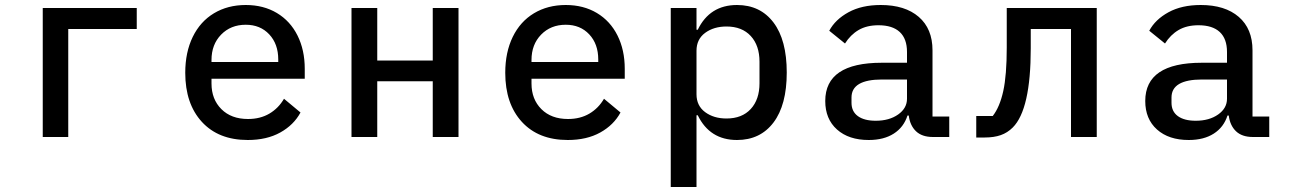

<svg xmlns="http://www.w3.org/2000/svg" viewBox="-20 -548 5160 768"><path d="M151 -516H527V-432H253V0H151Z M721 -257Q721 -339 751 -400.5Q781 -462 836 -495Q891 -528 963 -528Q1034 -528 1087.5 -496Q1141 -464 1170 -406Q1199 -348 1199 -273V-233H826V-214Q826 -151 865.5 -111.5Q905 -72 972 -72Q1021 -72 1057.5 -93.5Q1094 -115 1116 -153L1182 -98Q1155 -48 1101 -18Q1047 12 971 12Q854 12 787.5 -60.5Q721 -133 721 -257ZM1093 -300V-310Q1093 -372 1057 -410.5Q1021 -449 963 -449Q903 -449 864.5 -409.5Q826 -370 826 -308V-300Z M1386 -516H1489V-306H1711V-516H1814V0H1711V-223H1489V0H1386Z M2001 -257Q2001 -339 2031 -400.5Q2061 -462 2116 -495Q2171 -528 2243 -528Q2314 -528 2367.5 -496Q2421 -464 2450 -406Q2479 -348 2479 -273V-233H2106V-214Q2106 -151 2145.5 -111.5Q2185 -72 2252 -72Q2301 -72 2337.5 -93.5Q2374 -115 2396 -153L2462 -98Q2435 -48 2381 -18Q2327 12 2251 12Q2134 12 2067.5 -60.5Q2001 -133 2001 -257ZM2373 -300V-310Q2373 -372 2337 -410.5Q2301 -449 2243 -449Q2183 -449 2144.5 -409.5Q2106 -370 2106 -308V-300Z M2663 -516H2766V-429H2771Q2819 -528 2928 -528Q3021 -528 3074 -458Q3127 -388 3127 -258Q3127 -128 3074 -58Q3021 12 2928 12Q2819 12 2771 -87H2766V200H2663ZM2886 -74Q2948 -74 2983 -112Q3018 -150 3018 -215V-301Q3018 -366 2983 -404Q2948 -442 2886 -442Q2835 -442 2800.5 -416.5Q2766 -391 2766 -345V-171Q2766 -125 2800.5 -99.5Q2835 -74 2886 -74Z M3615 -86H3610Q3595 -39 3555 -13.5Q3515 12 3455 12Q3375 12 3328 -30Q3281 -72 3281 -144Q3281 -297 3507 -297H3608V-340Q3608 -393 3579 -420Q3550 -447 3494 -447Q3447 -447 3414.5 -428Q3382 -409 3360 -374L3297 -425Q3321 -470 3374 -499Q3427 -528 3503 -528Q3600 -528 3655 -480.5Q3710 -433 3710 -347V-82H3777V0H3712Q3668 0 3644 -23Q3620 -46 3615 -86ZM3483 -65Q3537 -65 3572.5 -90Q3608 -115 3608 -153V-230H3508Q3386 -230 3386 -158V-137Q3386 -102 3411.5 -83.5Q3437 -65 3483 -65Z M3885 -84H3951Q3979 -120 3993 -183.5Q4007 -247 4007 -358V-516H4367V0H4264V-432H4103V-355Q4103 -110 4031 -38Q4010 -17 3983 -7.5Q3956 2 3919 2H3885Z M4895 -86H4890Q4875 -39 4835 -13.5Q4795 12 4735 12Q4655 12 4608 -30Q4561 -72 4561 -144Q4561 -297 4787 -297H4888V-340Q4888 -393 4859 -420Q4830 -447 4774 -447Q4727 -447 4694.5 -428Q4662 -409 4640 -374L4577 -425Q4601 -470 4654 -499Q4707 -528 4783 -528Q4880 -528 4935 -480.5Q4990 -433 4990 -347V-82H5057V0H4992Q4948 0 4924 -23Q4900 -46 4895 -86ZM4763 -65Q4817 -65 4852.5 -90Q4888 -115 4888 -153V-230H4788Q4666 -230 4666 -158V-137Q4666 -102 4691.5 -83.5Q4717 -65 4763 -65Z"/></svg>

Font: Writer Medium
Style: Regular
Weight: 500
Monospace: yes
Designer: Mike Abbink, Paul van der Laan, Pieter van Rosmalen
Foundry: Bold Monday
Version: Version 2.001 2020